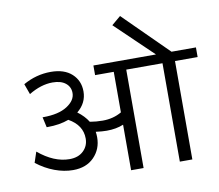

<svg xmlns="http://www.w3.org/2000/svg" viewBox="-91 -984 1247 1093"><g transform="rotate(-10 532.5 -437.5)"><path d="M580.1 0V-263.2Q538.1 -245.6 482.9 -245.6Q455.6 -245.6 419.9 -250.5Q422.4 -233.4 422.4 -218.3Q422.4 -150.4 377.4 -104.2Q332.5 -58.1 255.9 -58.1Q203.6 -58.1 149.4 -78.4Q95.2 -98.6 46.4 -136.7L66.9 -198.2Q157.2 -123 246.6 -123Q297.4 -123 327.1 -151.6Q356.9 -180.2 356.9 -223.1Q356.9 -300.3 277.8 -344.7Q224.6 -324.7 154.8 -324.7H149.4L136.2 -384.3H139.6Q229 -384.3 278.6 -416.3Q328.1 -448.2 328.1 -491.2Q328.1 -526.4 301.3 -548.1Q274.4 -569.8 226.1 -569.8Q159.2 -569.8 88.4 -526.9L66.4 -587.9Q142.1 -630.9 226.1 -630.9Q304.2 -630.9 347.7 -591.1Q391.1 -551.3 391.1 -489.3Q391.1 -422.4 335.4 -377Q374.5 -348.1 396.5 -312.5Q432.6 -306.2 470.2 -306.2Q531.7 -306.2 580.1 -334.5V-568.8H472.2V-624.5H834L618.2 -831.5L670.4 -875.5L923.8 -624.5H1064.9V-568.8H934.1V0H861.8V-568.8H652.3V0Z"/></g></svg>

Font: Khula Regular
Style: Regular
Weight: 400
Designer: Erin McLaughlin, Steve Matteson
Version: Version 1.000;PS 1.0;hotconv 1.0.72;makeotf.lib2.5.5900